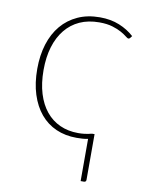

<svg xmlns="http://www.w3.org/2000/svg" viewBox="-79 -558 602 793"><g transform="rotate(10 222.0 -161.0)"><path d="M314.5 2Q303 4.5 291 5.2Q279 6 266.5 6Q219 6 180.5 -11Q142 -28 114.8 -60.5Q87.5 -93 72.5 -140Q57.5 -187 57.5 -246.5Q57.5 -303.5 72.2 -350.5Q87 -397.5 115 -430.8Q143 -464 183.5 -482.5Q224 -501 276 -501Q322 -501 358 -486.2Q394 -471.5 420 -447.5L413.5 -439Q412 -437.5 410.5 -436.2Q409 -435 406.5 -435Q402.5 -435 394 -442Q385.5 -449 370.5 -457.5Q355.5 -466 332.5 -473Q309.5 -480 277 -480Q231 -480 195.2 -463.8Q159.5 -447.5 134.8 -417Q110 -386.5 97 -343.5Q84 -300.5 84 -246.5Q84 -191 97.2 -147.8Q110.5 -104.5 134.8 -75Q159 -45.5 193.2 -30Q227.5 -14.5 269.5 -14.5Q284 -14.5 294 -15.8Q304 -17 310.8 -18.2Q317.5 -19.5 321.5 -20.8Q325.5 -22 328 -22H337.5V169.5Q337.5 179 328 179H314.5Z"/></g></svg>

Font: Lato ExtraLight
Style: Regular
Weight: 275
Designer: Lukasz Dziedzic with Adam Twardoch and Botio Nikoltchev
Foundry: tyPoland Lukasz Dziedzic
Version: Version 2.015; 2015-08-06; http://www.latofonts.com/